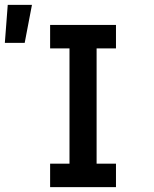

<svg xmlns="http://www.w3.org/2000/svg" viewBox="-68 -773 638 793"><path d="M139 0V-97H219V-573H139V-670H411V-573H331V-97H411V0ZM-48 -596 -36 -753H64L34 -596Z"/></svg>

Font: Lode Term
Style: Bold
Weight: 700
Monospace: yes
Designer: Belleve Invis
Foundry: Belleve Invis
Version: Version 29.2.0